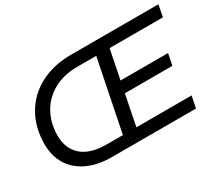

<svg xmlns="http://www.w3.org/2000/svg" viewBox="-126 -966 1394 1232"><g transform="rotate(-30 571.0 -350.0)"><path d="M730 -613 687 -398H1039L1022 -313H670L625 -87H1034L1016 0H395Q290 0 214.5 -35.5Q139 -71 99.5 -135.5Q60 -200 60 -287Q60 -409 114 -503Q168 -597 266.5 -648.5Q365 -700 495 -700H1142L1125 -613ZM631 -613H492Q391 -613 316 -572Q241 -531 200.5 -458Q160 -385 160 -293Q160 -196 222.5 -141.5Q285 -87 405 -87H525Z"/></g></svg>

Font: Montserrat Alternates Medium
Style: Italic
Weight: 500
Italic angle: -11.3°
Designer: Julieta Ulanovsky
Foundry: Julieta Ulanovsky
Version: Version 7.200